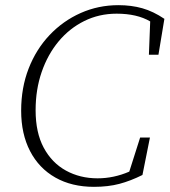

<svg xmlns="http://www.w3.org/2000/svg" viewBox="-20 -709 657 744"><path d="M344 15Q258 15 194.5 -21Q131 -57 96.5 -123.5Q62 -190 62 -280Q62 -369 91 -443.5Q120 -518 172 -573Q224 -628 292.5 -658.5Q361 -689 439 -689Q489 -689 531.5 -677Q574 -665 617 -636L594 -497H557L562 -626Q511 -656 432 -656Q364 -656 306.5 -627.5Q249 -599 207 -548.5Q165 -498 141.5 -430Q118 -362 118 -282Q118 -195 149.5 -136.5Q181 -78 235.5 -48Q290 -18 358 -18Q421 -18 481 -44L523 -176H561L532 -31Q486 -8 442.5 3.5Q399 15 344 15Z"/></svg>

Font: Source Serif Pro Light
Style: Italic
Weight: 300
Italic angle: -12°
Designer: Frank Grießhammer
Foundry: Adobe Systems Incorporated
Version: Version 3.001;hotconv 1.0.111;makeotfexe 2.5.65597